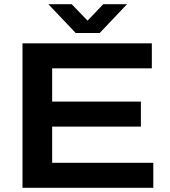

<svg xmlns="http://www.w3.org/2000/svg" viewBox="-20 -893 809 913"><path d="M87 0V-687H702V-568H228V-410H650V-291H228V-119H709V0ZM210 -873H321L427 -763H366L471 -873H584L454 -736H340Z"/></svg>

Font: Archivo SemiExpanded SemiBold
Style: Regular
Weight: 600
Width: 6
Designer: Hector Gatti
Foundry: Omnibus-Type
Version: Version 2.001